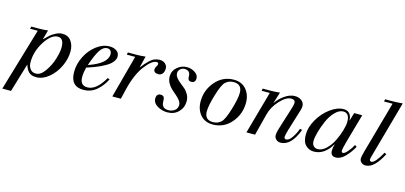

<svg xmlns="http://www.w3.org/2000/svg" viewBox="-130 -1262 4268 2023"><g transform="rotate(15 2004.0 -250.5)"><path d="M-54 220 149 -465H65L72 -490H142Q199 -490 253 -496L225 -396L227 -394Q262 -429 281 -446Q300 -463 337 -482.5Q374 -502 409 -502Q473 -502 506 -456Q539 -410 539 -344Q539 -263 500 -180Q461 -97 395 -42.5Q329 12 259 12Q207 12 179.5 -13Q152 -38 136 -90H134L41 220ZM437 -360Q437 -460 371 -460Q300 -460 230.5 -352.5Q161 -245 161 -125Q161 -83 182.5 -53.5Q204 -24 245 -24Q297 -24 343.5 -90Q390 -156 413.5 -233Q437 -310 437 -360Z M990 -174 1013 -167Q976 -91 915.5 -39.5Q855 12 772 12Q631 12 631 -147Q631 -232 672 -314.5Q713 -397 782 -449.5Q851 -502 925 -502Q969 -502 1000.5 -481Q1032 -460 1032 -418Q1032 -397 1019 -376Q1006 -355 989 -339Q972 -323 941.5 -305.5Q911 -288 890 -278Q869 -268 832.5 -254Q796 -240 783.5 -236Q771 -232 742 -222Q727 -164 727 -117Q727 -24 807 -24Q905 -24 990 -174ZM954 -425Q954 -448 941.5 -462.5Q929 -477 907 -477Q860 -477 825 -421Q790 -365 752 -253Q954 -322 954 -425Z M1212 -465H1121L1125 -490H1205Q1262 -490 1317 -496L1287 -374L1289 -372Q1313 -403 1326 -418Q1339 -433 1364 -457Q1389 -481 1415.5 -491.5Q1442 -502 1471 -502Q1507 -502 1531 -481.5Q1555 -461 1555 -429Q1555 -394 1538.5 -373Q1522 -352 1495 -352Q1442 -352 1442 -392Q1442 -407 1453.5 -425Q1465 -443 1465 -453Q1465 -471 1445 -471Q1393 -471 1320.5 -375.5Q1248 -280 1207 -112L1180 0H1087Z M1616 -361Q1616 -422 1662.5 -462Q1709 -502 1770 -502Q1815 -502 1855 -476.5Q1895 -451 1895 -411Q1895 -388 1883 -376Q1871 -364 1853 -364Q1826 -364 1818.5 -377.5Q1811 -391 1811 -414Q1811 -477 1749 -477Q1722 -477 1702 -459Q1682 -441 1682 -414Q1682 -389 1700 -365.5Q1718 -342 1744 -322Q1770 -302 1795.5 -280Q1821 -258 1839 -225Q1857 -192 1857 -153Q1857 -84 1810 -36Q1763 12 1689 12Q1630 12 1579.5 -18Q1529 -48 1529 -100Q1529 -121 1540.5 -135.5Q1552 -150 1574 -150Q1600 -150 1609.5 -136.5Q1619 -123 1619 -90Q1619 -13 1693 -13Q1734 -13 1762.5 -35Q1791 -57 1791 -95Q1791 -119 1773 -143Q1755 -167 1729 -188.5Q1703 -210 1677.5 -233.5Q1652 -257 1634 -290Q1616 -323 1616 -361Z M2465 -299Q2465 -175 2385 -81.5Q2305 12 2184 12Q2097 12 2048 -46Q1999 -104 1999 -191Q1999 -315 2079.5 -408.5Q2160 -502 2280 -502Q2367 -502 2416 -444Q2465 -386 2465 -299ZM2375 -383Q2375 -477 2284 -477Q2232 -477 2196 -444Q2163 -414 2126 -291Q2089 -168 2089 -107Q2089 -13 2180 -13Q2232 -13 2268 -46Q2301 -76 2338 -199Q2375 -322 2375 -383Z M2550 0 2680 -465H2591L2596 -490H2671Q2727 -490 2783 -496L2745 -374H2747Q2778 -422 2834.5 -462Q2891 -502 2946 -502Q2988 -502 3018.5 -479.5Q3049 -457 3049 -417Q3049 -401 3041 -374L2969 -140Q2951 -80 2951 -59Q2951 -36 2973 -36Q3005 -36 3038.5 -87.5Q3072 -139 3085 -182L3110 -177Q3040 12 2923 12Q2894 12 2874.5 -7Q2855 -26 2855 -53Q2855 -81 2869 -124L2947 -373Q2959 -413 2959 -431Q2959 -466 2916 -466Q2859 -466 2792.5 -393.5Q2726 -321 2705 -238L2644 0Z M3594 -490H3682L3596 -187Q3571 -98 3571 -74Q3571 -54 3588 -54Q3607 -54 3639.5 -93Q3672 -132 3690 -168L3711 -153Q3677 -90 3628 -39Q3579 12 3526 12Q3469 12 3469 -49Q3469 -80 3481 -116L3479 -118Q3402 12 3286 12Q3235 12 3197.5 -24.5Q3160 -61 3160 -140Q3160 -220 3208.5 -305Q3257 -390 3332.5 -446Q3408 -502 3479 -502Q3521 -502 3543.5 -474.5Q3566 -447 3566 -403H3568ZM3256 -94Q3256 -63 3273 -43.5Q3290 -24 3320 -24Q3366 -24 3410.5 -66Q3455 -108 3484 -167Q3513 -226 3530.5 -285Q3548 -344 3548 -382Q3548 -477 3480 -477Q3435 -477 3391 -431.5Q3347 -386 3319 -322Q3291 -258 3273.5 -195.5Q3256 -133 3256 -94Z M3866 -690 3871 -715H3940Q4001 -715 4062 -721L3890 -104Q3881 -72 3881 -62Q3881 -42 3903 -42Q3940 -42 4012 -170L4033 -159Q3946 12 3851 12Q3822 12 3803.5 -5.5Q3785 -23 3785 -48Q3785 -66 3801 -125L3959 -690Z"/></g></svg>

Font: Justus
Style: ItalicOldstyle
Weight: 400
Italic angle: -12°
Version: Version 001.001